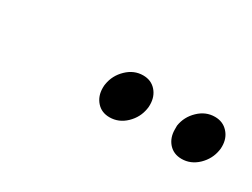

<svg xmlns="http://www.w3.org/2000/svg" viewBox="-26 -618 361 275"><g transform="rotate(30 155.0 -480.0)"><path d="M119.6 -473.6Q119.6 -478 120.1 -480Q122.6 -495.6 134.3 -506.8Q146 -518.1 161.1 -518.1Q174.3 -518.1 182.4 -509Q190.4 -500 190.4 -486.3Q190.4 -481.9 189.9 -480Q187.5 -464.4 175.8 -453.1Q164.1 -441.9 148.9 -441.9Q135.7 -441.9 127.7 -450.9Q119.6 -460 119.6 -473.6ZM238.8 -473.6V-480Q241.2 -495.6 252.9 -506.8Q264.6 -518.1 279.8 -518.1Q293 -518.1 301.3 -509Q309.6 -500 309.6 -486.3Q309.6 -481.9 309.1 -480Q306.6 -464.4 294.9 -453.1Q283.2 -441.9 268.1 -441.9Q254.9 -441.9 246.8 -450.9Q238.8 -460 238.8 -473.6Z"/></g></svg>

Font: Gawaa
Style: Italic
Weight: 400
Designer: T. Christopher White
Version: Version 1.0